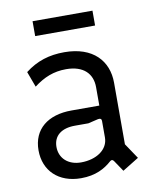

<svg xmlns="http://www.w3.org/2000/svg" viewBox="-78 -720 634 789"><g transform="rotate(-10 239.5 -325.0)"><path d="M342 -36 373 10 441 -32 398 -96V-353C398 -444 338 -512 218 -512C155 -512 103 -496 54 -458L78 -393C120 -425 161 -442 213 -442C287 -442 322 -403 322 -348V-271H206C107 -271 44 -221 44 -133C44 -48 103 10 197 10C258 10 297 -12 326 -38C332 -43 337 -43 342 -36ZM208 -54C154 -54 119 -87 119 -134C119 -181 153 -207 209 -207H265L307 -217C317 -219 322 -215 322 -207V-138C322 -87 272 -54 208 -54ZM112 -598H362V-660H112Z"/></g></svg>

Font: Finlandica
Style: Regular
Weight: 400
Designer: Niklas Ekholm, Juho Hiilivirta, Jaakko Suomalainen
Foundry: Helsinki Type Studio
Version: Version 2.000;Glyphs 3.2 (3202)